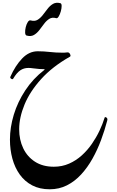

<svg xmlns="http://www.w3.org/2000/svg" viewBox="-20 -1100 861 1413"><path d="M475.1 -714.4Q489.3 -715.8 495.8 -701.4Q502.4 -687 495.1 -683.1Q365.7 -609.9 283 -518.3Q200.2 -426.8 160.6 -330.8Q121.1 -234.9 121.1 -148.9Q121.1 -71.3 150.9 -8.8Q180.7 53.7 237.8 90.3Q294.9 127 376 127Q437 127 488.5 104.2Q540 81.5 582 43.5Q624 5.4 656.5 -41.7Q689 -88.9 712.2 -137.9Q735.4 -187 749 -231.4Q751.5 -242.7 762.7 -235.4Q773.9 -228 769 -212.4Q750.5 -141.1 723.6 -69.1Q696.8 2.9 660.4 67.9Q624 132.8 577.4 183.6Q530.8 234.4 473.1 263.7Q415.5 293 345.7 293Q272 293 217 264.2Q162.1 235.4 125.7 184.8Q89.4 134.3 71.3 68.1Q53.2 2 53.2 -72.8Q53.2 -162.1 81.5 -255.9Q109.9 -349.6 166.3 -435.3Q222.7 -521 306.2 -585.4Q313 -590.8 301 -591.1Q289.1 -591.3 269 -592.3Q249 -593.8 226.3 -596.9Q203.6 -600.1 189.5 -600.1Q154.8 -600.1 128.7 -582Q102.5 -564 77.1 -521Q72.3 -513.7 62.5 -520.3Q52.7 -526.9 56.2 -534.7Q92.3 -616.7 143.1 -669.7Q193.8 -722.7 257.8 -722.7Q302.2 -722.7 346.7 -717.5Q391.1 -712.4 435.5 -712.4Q445.8 -712.4 455.6 -712.6Q465.3 -712.9 475.1 -714.4ZM393.6 -966.3Q364.7 -974.6 343.5 -961.7Q322.3 -948.7 304.9 -925.3Q287.6 -901.9 269.5 -878.4Q251.5 -855 229.2 -842.3Q207 -829.6 175.8 -838.4Q166 -841.3 165 -859.6Q164.1 -877.9 169.4 -900.1Q174.8 -922.4 184.6 -937.7Q194.3 -953.1 206.1 -949.7Q235.4 -941.4 256.3 -954.1Q277.3 -966.8 294.9 -989.5Q312.5 -1012.2 330.3 -1035.4Q348.1 -1058.6 370.4 -1071.5Q392.6 -1084.5 423.8 -1076.7Q433.6 -1074.2 433.6 -1056.2Q433.6 -1038.1 427.5 -1016.4Q421.4 -994.6 412.1 -979Q402.8 -963.4 393.6 -966.3Z"/></svg>

Font: Awami Nastaliq
Style: Regular
Weight: 400
Designer: Peter Martin, SIL International
Foundry: SIL International
Version: Version 3.100